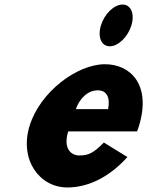

<svg xmlns="http://www.w3.org/2000/svg" viewBox="-20 -811 649 846"><path d="M519.9 -791C482.8 -791 440.3 -750 424.7 -699C409.2 -648 426.5 -607 463.7 -607C500.9 -607 543.3 -648 558.9 -699C574.5 -750 557.1 -791 519.9 -791ZM583.9 -232C586.8 -238 590.1 -249 592.3 -256C647.3 -436 556.4 -528 442.4 -528C319.7 -528 156.1 -406 110.2 -256C64.7 -107 153.7 15 276.4 15C359.5 15 453.7 -22 541.4 -119L437.6 -183C392.2 -137 370.6 -126 329 -126C296.2 -126 256.4 -153 280.5 -232ZM314.1 -330C330.7 -377 366.5 -413 410.9 -413C448.8 -413 466.9 -384 456.3 -330Z"/></svg>

Font: Hussar
Style: BdSuprConOblThree
Weight: 700
Foundry: Cannot Into Space Fonts
Version: Version 2.00